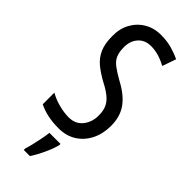

<svg xmlns="http://www.w3.org/2000/svg" viewBox="-302 -760 1017 1017"><g transform="rotate(45 206.5 -251.5)"><path d="M375 -196Q375 -136 351.5 -89.5Q328 -43 286 -16.5Q244 10 187 10Q100 10 38 -21V-108Q72 -89 111 -79Q150 -69 184 -69Q234 -69 262 -104Q290 -139 290 -188Q290 -223 279.5 -247Q269 -271 245 -291Q221 -311 180 -332Q138 -355 107 -380.5Q76 -406 59.5 -443Q43 -480 43 -536Q42 -592 65.5 -634.5Q89 -677 130.5 -701Q172 -725 225 -724Q267 -724 304 -713.5Q341 -703 369 -689L342 -612Q282 -645 227 -645Q181 -645 154.5 -615.5Q128 -586 128 -540Q128 -503 138 -479.5Q148 -456 172.5 -437.5Q197 -419 238 -396Q308 -359 341.5 -312Q375 -265 375 -196ZM253 71Q243 108 223.5 149.5Q204 191 184 221H138V210Q144 192 150.5 164.5Q157 137 162.5 109Q168 81 170 61H253Z"/></g></svg>

Font: Noto Sans Malayalam ExtraCondensed
Style: Regular
Weight: 400
Width: 2
Designer: Jelle Bosma - Monotype Design Team
Foundry: Monotype Imaging Inc.
Version: Version 2.104; ttfautohint (v1.8.4.7-5d5b)